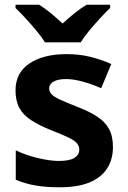

<svg xmlns="http://www.w3.org/2000/svg" viewBox="-20 -786 542 816"><path d="M460 -161Q460 -109 435.5 -70.5Q411 -32 361 -11Q311 10 234 10Q176 10 132 2.5Q88 -5 47 -22V-147Q91 -126 142 -114Q193 -102 230 -102Q276 -102 296.5 -115Q317 -128 317 -150Q317 -165 307 -177Q297 -189 270 -202Q243 -215 194 -234Q145 -254 112 -275.5Q79 -297 62.5 -327Q46 -357 46 -402Q46 -477 105.5 -516.5Q165 -556 263 -556Q316 -556 361.5 -545Q407 -534 453 -514L410 -411Q372 -428 332 -439Q292 -450 261 -450Q227 -450 208 -439.5Q189 -429 189 -410Q189 -396 199.5 -385Q210 -374 236.5 -362Q263 -350 311 -331Q360 -312 393 -290.5Q426 -269 443 -238.5Q460 -208 460 -161ZM171 -606Q157 -629 134.5 -656Q112 -683 88.5 -708.5Q65 -734 46 -752V-766H146Q172 -750 196 -730Q220 -710 246 -686Q272 -710 297 -730Q322 -750 348 -766H448V-752Q430 -735 406 -709Q382 -683 359.5 -656Q337 -629 323 -606Z"/></svg>

Font: Noto Sans Lao UI
Style: Regular
Weight: 400
Designer: Monotype Design Team
Foundry: Monotype Imaging Inc.
Version: Version 2.000